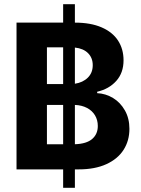

<svg xmlns="http://www.w3.org/2000/svg" viewBox="-20 -816 677 925"><path d="M284.2 0H59.6V-707H284.2V-795.9H340.8V-707Q417 -707 469.7 -684.1Q522.5 -661.1 548.8 -620.4Q575.2 -579.6 575.2 -525.4Q575.2 -465.3 540.3 -426.3Q505.4 -387.2 448.2 -374V-367.2Q489.3 -365.2 524.7 -343.8Q560.1 -322.3 581.8 -283.9Q603.5 -245.6 603.5 -195.3Q603.5 -138.2 575.4 -94.2Q547.4 -50.3 492.4 -25.1Q437.5 0 359.4 0H340.8V88.9H284.2ZM284.2 -121.1V-310.5H206.1V-121.1ZM284.2 -411.1V-587.9H206.1V-411.1ZM451.2 -209Q451.2 -237.8 437.7 -260.3Q424.3 -282.7 399.4 -295.9Q374.5 -309.1 340.8 -310.5V-121.1Q397 -123 424.1 -146.5Q451.2 -169.9 451.2 -209ZM426.8 -502Q426.8 -537.1 404.3 -559.8Q381.8 -582.5 340.8 -586.9V-412.6Q379.4 -418.5 403.1 -441.9Q426.8 -465.3 426.8 -502Z"/></svg>

Font: Pretendard GOV
Style: Bold
Weight: 700
Designer: Base glyphs from Inter by Rasmus Andersson; Hangeul glyphs from Noto Sans CJK(Source Han Sans) by Jang Soo-young and Kan
Foundry: Kil Hyung-jin
Version: Version 1.309